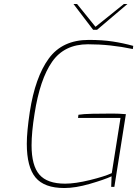

<svg xmlns="http://www.w3.org/2000/svg" viewBox="-20 -941 691 967"><path d="M115 -217Q115 -277 130 -377Q157 -552 225.5 -646Q294 -740 427 -740Q495 -740 547.5 -732Q600 -724 651 -710L649 -694Q536 -718 423 -718Q304 -718 242.5 -630Q181 -542 154 -368Q139 -275 139 -209Q139 -107 178.5 -61.5Q218 -16 308 -16Q359 -16 432.5 -34Q506 -52 543 -69L587 -347H373L375 -363Q399 -367 444.5 -368Q490 -369 546 -369Q578 -369 614 -366L556 0H540L542 -53Q505 -36 432.5 -15Q360 6 304 6Q203 6 159 -47Q115 -100 115 -217ZM350 -921H368L461 -806L604 -921H622L469 -791H449Z"/></svg>

Font: Exo Thin
Style: Italic
Weight: 250
Italic angle: -9°
Designer: Natanael Gama
Foundry: Natanael Gama
Version: Version 1.500; ttfautohint (v1.6)